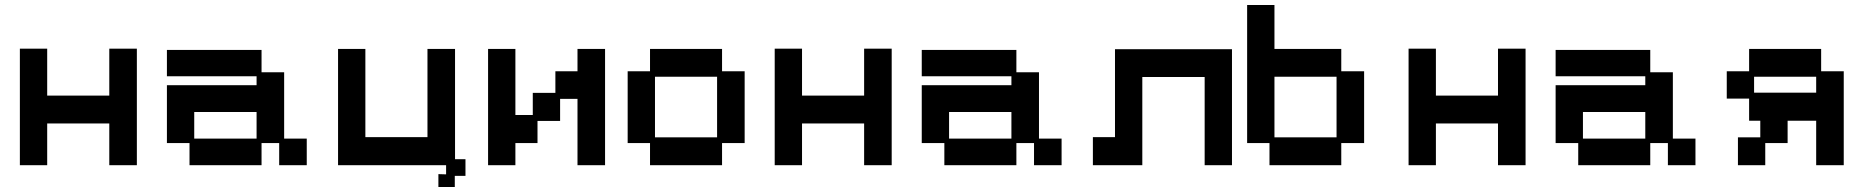

<svg xmlns="http://www.w3.org/2000/svg" viewBox="-20 -653 7504 773"><path d="M60 12V-457H170V-268H420V-457H531V12H420V-156H170V12Z M743 12V-77H652V-310H1013V-346H652V-452H1033V-362H1124V-95H1215V12H1104V-77H1033V12ZM762 -95H1013V-202H762Z M1745 100V48L1776 49V12H1341V-456H1451V-101H1701V-456H1812V-12H1854V55H1811V100Z M1945 12V-456H2055V-190H2125V-279H2216V-366H2305V-456H2416V12H2305V-255H2235V-166H2144V-77H2055V12Z M2597 12V-77H2507V-366H2597V-456H2887V-366H2978V-77H2887V12ZM2617 -100H2867V-344H2617Z M3099 12V-457H3209V-268H3459V-457H3570V12H3459V-156H3209V12Z M3782 12V-77H3691V-310H4052V-346H3691V-452H4072V-362H4163V-95H4254V12H4143V-77H4072V12ZM3801 -95H4052V-202H3801Z M4380 12V-101H4469V-455H4940V12H4830V-343H4579V12Z M5091 12V-77H5001V-633H5111V-456H5380V-366H5472V-77H5380V12ZM5111 -100H5361V-344H5111Z M5651 12V-457H5761V-268H6011V-457H6122V12H6011V-156H5761V12Z M6334 12V-77H6243V-310H6604V-346H6243V-452H6624V-362H6715V-95H6806V12H6695V-77H6624V12ZM6353 -95H6604V-202H6353Z M6977 12V-100H7067V-167H7022V-256H6932V-366H7022V-456H7312V-366H7403V12H7292V-167H7177V-77H7087V12ZM7042 -280H7292V-344H7042Z"/></svg>

Font: Pixelify Sans Medium
Style: Regular
Weight: 500
Designer: Stefie Justprince
Foundry: Typecalism Foundryline
Version: Version 1.000;February 13, 2025;FontCreator 15.0.0.3015 64-b